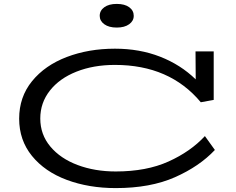

<svg xmlns="http://www.w3.org/2000/svg" viewBox="-20 -949 1209 982"><path d="M1079 -182Q1000 -98 874.5 -42.5Q749 13 572 13Q434 13 321.5 -29Q209 -71 143.5 -151.5Q78 -232 78 -342Q78 -453 144 -534Q210 -615 321.5 -657.5Q433 -700 568 -700Q694 -700 799 -659Q904 -618 981 -543L980 -686H1073V-438L1007 -426Q848 -617 568 -617Q458 -617 371 -582.5Q284 -548 235 -485.5Q186 -423 186 -343Q186 -261 237.5 -199.5Q289 -138 377 -105Q465 -72 572 -72Q729 -72 842 -123Q955 -174 1028 -253ZM490 -868Q490 -895 513.5 -912Q537 -929 577 -929Q618 -929 641 -912Q664 -895 664 -868Q664 -842 640.5 -825Q617 -808 577 -808Q537 -808 513.5 -825Q490 -842 490 -868Z"/></svg>

Font: BioRhyme Expanded
Style: Regular
Weight: 400
Width: 7
Designer: Aoife Mooney
Foundry: Aoife Mooney Type
Version: Version 1.001